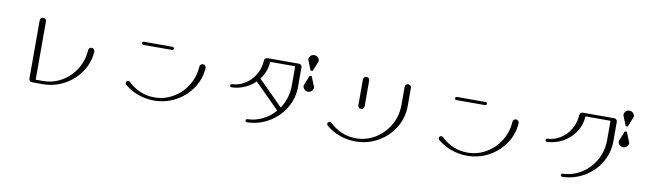

<svg xmlns="http://www.w3.org/2000/svg" viewBox="-41 -1319 6083 1812"><g transform="rotate(10 3000.0 -412.5)"><path d="M250 -95V-653Q250 -666 258.5 -674.5Q267 -683 280 -683Q293 -683 301.5 -674.5Q310 -666 310 -653V-95H380Q475 -95 557.5 -142.5Q640 -190 691.5 -272.5Q743 -355 749 -455Q750 -467 758.5 -475Q767 -483 779 -483Q791 -483 800 -474Q809 -465 809 -453V-451Q802 -345 743 -257Q684 -169 588.5 -117Q493 -65 380 -65H280Q267 -65 258.5 -73.5Q250 -82 250 -95Z M1160 -196Q1152 -202 1152 -213Q1152 -222 1158.5 -228.5Q1165 -235 1174 -235Q1183 -235 1189 -229Q1299 -125 1441 -125Q1536 -125 1618.5 -172.5Q1701 -220 1752.5 -302.5Q1804 -385 1810 -485Q1811 -497 1819.5 -505Q1828 -513 1840 -513Q1852 -513 1861 -504Q1870 -495 1870 -483V-481Q1863 -375 1804 -287Q1745 -199 1649.5 -147Q1554 -95 1441 -95Q1364 -95 1290 -121.5Q1216 -148 1160 -196ZM1238 -610Q1238 -616 1242.5 -620.5Q1247 -625 1253 -625H1529Q1535 -625 1539.5 -620.5Q1544 -616 1544 -610Q1544 -604 1539.5 -599.5Q1535 -595 1529 -595H1253Q1247 -595 1242.5 -599.5Q1238 -604 1238 -610Z M2327 -60Q2327 -66 2331.5 -70.5Q2336 -75 2342 -75Q2419 -77 2487.5 -111Q2556 -145 2606 -203L2368 -441Q2324 -398 2265.5 -372.5Q2207 -347 2142 -345Q2136 -345 2131.5 -349.5Q2127 -354 2127 -360Q2127 -367 2131.5 -371Q2136 -375 2142 -375Q2208 -378 2264.5 -413Q2321 -448 2357 -506.5Q2393 -565 2399 -636L2400 -648Q2400 -659 2409 -667Q2418 -675 2430 -675H2730Q2743 -675 2751.5 -666.5Q2760 -658 2760 -645V-460Q2760 -350 2704.5 -256Q2649 -162 2553 -105Q2457 -48 2342 -45Q2336 -45 2331.5 -49.5Q2327 -54 2327 -60ZM2860 -780Q2881 -780 2895.5 -765.5Q2910 -751 2910 -730L2870 -630H2850L2810 -730Q2810 -751 2824.5 -765.5Q2839 -780 2860 -780ZM2810 -480 2850 -580H2870L2910 -480Q2910 -459 2895.5 -444.5Q2881 -430 2860 -430Q2839 -430 2824.5 -444.5Q2810 -459 2810 -480ZM2633 -238Q2665 -285 2682.5 -342Q2700 -399 2700 -460V-645H2460Q2456 -552 2397 -474Z M3100 -146Q3092 -152 3092 -163Q3092 -172 3098.5 -178.5Q3105 -185 3114 -185Q3123 -185 3129 -179Q3239 -75 3381 -75Q3480 -75 3565 -126.5Q3650 -178 3700.5 -266Q3751 -354 3751 -460V-633Q3751 -646 3759.5 -654.5Q3768 -663 3781 -663Q3794 -663 3802.5 -654.5Q3811 -646 3811 -633V-460Q3811 -348 3753.5 -253Q3696 -158 3597.5 -101.5Q3499 -45 3381 -45Q3304 -45 3230 -71.5Q3156 -98 3100 -146ZM3351 -387V-633Q3351 -646 3359.5 -654.5Q3368 -663 3381 -663Q3394 -663 3402.5 -654.5Q3411 -646 3411 -633V-387Q3411 -374 3402.5 -365.5Q3394 -357 3381 -357Q3368 -357 3359.5 -365.5Q3351 -374 3351 -387Z M4160 -196Q4152 -202 4152 -213Q4152 -222 4158.5 -228.5Q4165 -235 4174 -235Q4183 -235 4189 -229Q4299 -125 4441 -125Q4536 -125 4618.5 -172.5Q4701 -220 4752.5 -302.5Q4804 -385 4810 -485Q4811 -497 4819.5 -505Q4828 -513 4840 -513Q4852 -513 4861 -504Q4870 -495 4870 -483V-481Q4863 -375 4804 -287Q4745 -199 4649.5 -147Q4554 -95 4441 -95Q4364 -95 4290 -121.5Q4216 -148 4160 -196ZM4238 -610Q4238 -616 4242.5 -620.5Q4247 -625 4253 -625H4529Q4535 -625 4539.5 -620.5Q4544 -616 4544 -610Q4544 -604 4539.5 -599.5Q4535 -595 4529 -595H4253Q4247 -595 4242.5 -599.5Q4238 -604 4238 -610Z M5347 -70Q5347 -76 5351.5 -80.5Q5356 -85 5362 -85Q5459 -88 5541 -140Q5623 -192 5671.5 -279Q5720 -366 5720 -470V-655H5480Q5476 -575 5433 -507.5Q5390 -440 5318.5 -399Q5247 -358 5162 -355Q5156 -355 5151.5 -359.5Q5147 -364 5147 -370Q5147 -377 5151.5 -381Q5156 -385 5162 -385Q5228 -388 5284.5 -423Q5341 -458 5377 -516.5Q5413 -575 5419 -646L5420 -658Q5420 -669 5429 -677Q5438 -685 5450 -685H5750Q5763 -685 5771.5 -676.5Q5780 -668 5780 -655V-470Q5780 -360 5724.5 -266Q5669 -172 5573 -115Q5477 -58 5362 -55Q5356 -55 5351.5 -59.5Q5347 -64 5347 -70ZM5880 -780Q5901 -780 5915.5 -765.5Q5930 -751 5930 -730L5890 -630H5870L5830 -730Q5830 -751 5844.5 -765.5Q5859 -780 5880 -780ZM5830 -480 5870 -580H5890L5930 -480Q5930 -459 5915.5 -444.5Q5901 -430 5880 -430Q5859 -430 5844.5 -444.5Q5830 -459 5830 -480Z"/></g></svg>

Font: GL-CurulMinamoto Light
Style: Regular
Weight: 300
Designer: Eunice (kana); Ryoko NISHIZUKA 西塚涼子 (ideographs); Frank Grießhammer (Latin, Greek & Cyrillic); Wenlong ZHANG
Foundry: Gutenberg Labo; Adobe
Version: Version 1.002